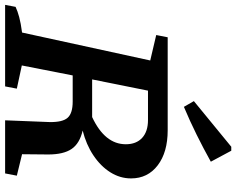

<svg xmlns="http://www.w3.org/2000/svg" viewBox="-130 -838 947 770"><g transform="rotate(90 344.0 -453.5)"><path d="M-21 0 -13 -42Q4 -50 28 -56.5Q52 -63 90 -68L202 -582L100 -606L109 -652H482Q570 -652 622.5 -612Q675 -572 675 -505Q675 -461 650.5 -422Q626 -383 582.5 -354Q539 -325 483 -311Q535 -299 557 -266.5Q579 -234 579 -173L578 -68L664 -47L655 0H442L449 -178Q450 -230 432 -250.5Q414 -271 367 -271H262L222 -67L315 -47L306 0ZM441 -573H323L278 -349H429Q538 -400 538 -484Q538 -526 512.5 -549.5Q487 -573 441 -573ZM388 -717 365 -757 548 -907H564L608 -825Q554 -795 499.5 -768Q445 -741 388 -717Z"/></g></svg>

Font: Piazzolla SC SemiBold
Style: Italic
Weight: 600
Italic angle: -11.3°
Designer: Juan Pablo del Peral
Foundry: Huerta Tipografica
Version: Version 1.330